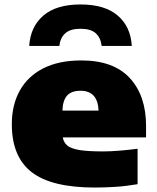

<svg xmlns="http://www.w3.org/2000/svg" viewBox="-20 -830 703 861"><path d="M405 11Q211 11 122 -58Q33 -127 33 -273Q33 -359.5 68.8 -423.8Q104.5 -488 174 -523.5Q243.5 -559 345 -559Q489 -559 562 -480Q635 -401 635 -265V-214H261.5Q265.5 -191 282 -177.2Q298.5 -163.5 336.2 -157.2Q374 -151 442 -151Q476.5 -151 518 -154.5Q559.5 -158 597 -163V-4Q544 5 496 8Q448 11 405 11ZM341 -423Q300.5 -423 281 -401.5Q261.5 -380 260 -334H422Q418.5 -423 341 -423ZM111 -624Q116.5 -710.5 174.5 -760.2Q232.5 -810 341 -810Q450 -810 508 -760.2Q566 -710.5 571 -624H436Q431.5 -661 409.2 -681Q387 -701 341 -701Q295.5 -701 273 -681Q250.5 -661 246 -624Z"/></svg>

Font: Encode Sans Expanded Black
Style: Regular
Weight: 900
Width: 7
Designer: Multiple Designers
Foundry: Impallari Type
Version: Version 3.000; ttfautohint (v1.8.3) -l 8 -r 50 -G 200 -x 14 